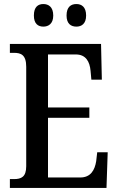

<svg xmlns="http://www.w3.org/2000/svg" viewBox="-20 -932 586 952"><path d="M359 -800C384 -800 407 -814 407 -855C407 -898 384 -912 359 -912C332 -912 310 -898 310 -855C310 -814 332 -800 359 -800ZM195 -800C220 -800 244 -814 244 -855C244 -898 220 -912 195 -912C169 -912 148 -898 148 -855C148 -814 169 -800 195 -800ZM29 0H508L514 -177H462L457 -133C450 -89 430 -52 378 -52H218V-348H423V-399H218V-662H356C406 -662 425 -626 429 -581L433 -537H485L481 -714H29V-670H49C83 -670 110 -661 110 -601V-108C110 -55 86 -44 49 -44H29Z"/></svg>

Font: Noto Serif Georgian Condensed Medium
Style: Regular
Weight: 500
Width: 3
Designer: Monotype Design Team, Akaki Razmadze
Foundry: Google LLC
Version: Version 2.003